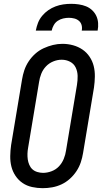

<svg xmlns="http://www.w3.org/2000/svg" viewBox="-20 -975 540 1003"><path d="M203 8Q175 8 147.5 2Q120 -4 98 -19Q76 -34 61 -56.5Q46 -79 39.5 -105Q33 -131 33.5 -160Q34 -189 38 -217L95 -559Q99 -584 107 -608Q115 -632 129.5 -654Q144 -676 164 -694Q184 -712 208 -723Q232 -734 256.5 -740Q281 -746 306 -746Q335 -746 362 -738.5Q389 -731 411 -716Q433 -701 448 -678.5Q463 -656 469.5 -630Q476 -604 475.5 -575Q475 -546 471 -518L414 -176Q410 -151 402 -127Q394 -103 379.5 -81Q365 -59 345 -41Q325 -23 301.5 -12Q278 -1 253 3.5Q228 8 203 8ZM205 -72Q227 -72 249.5 -80.5Q272 -89 288 -106Q304 -123 313 -145Q322 -167 325 -189L382 -531Q386 -555 385.5 -578.5Q385 -602 375.5 -622Q366 -642 346 -652.5Q326 -663 302 -663Q280 -663 258 -654Q236 -645 220 -628Q204 -611 195.5 -589.5Q187 -568 184 -546L127 -204Q124 -188 123.5 -172.5Q123 -157 125 -142.5Q127 -128 133 -114Q139 -100 149.5 -90.5Q160 -81 175 -76.5Q190 -72 205 -72ZM167 -815Q171 -836 178.5 -855.5Q186 -875 200 -892Q214 -909 232 -921.5Q250 -934 270 -941.5Q290 -949 310.5 -952Q331 -955 352 -955Q372 -955 392 -952Q412 -949 429.5 -942Q447 -935 461 -922Q475 -909 483 -892Q491 -875 492.5 -855Q494 -835 490 -815H407Q410 -829 406.5 -843Q403 -857 392.5 -866Q382 -875 368 -878.5Q354 -882 340 -882Q325 -882 310 -878.5Q295 -875 282 -866.5Q269 -858 261 -844Q253 -830 250 -815Z"/></svg>

Font: Iosevka Curly Slab MdObl
Style: Regular
Weight: 500
Italic angle: -9°
Monospace: yes
Designer: Belleve Invis
Foundry: Belleve Invis
Version: Version 11.0.0; ttfautohint (v1.8.3)